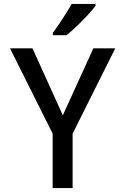

<svg xmlns="http://www.w3.org/2000/svg" viewBox="-20 -961 640 981"><path d="M249 0V-278L31 -714H146L301 -372L457 -714H569L351 -278V0ZM250 -793Q265 -813 282.5 -839Q300 -865 317 -892Q334 -919 346 -941H468V-931Q455 -913 428.5 -884.5Q402 -856 372.5 -827.5Q343 -799 319 -781H250Z"/></svg>

Font: Noto Sans Mono Medium
Style: Regular
Weight: 500
Designer: Monotype Design Team
Foundry: Monotype Imaging Inc.
Version: Version 2.014